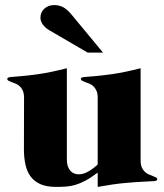

<svg xmlns="http://www.w3.org/2000/svg" viewBox="-20 -732 651 760"><path d="M326.7 -523.9 174.3 -612.8Q158.2 -622.6 149.2 -635.3Q140.1 -647.9 140.1 -662.1Q140.1 -683.1 155.3 -697.5Q170.4 -711.9 195.3 -711.9Q212.9 -711.9 228.5 -704.3Q244.1 -696.8 262.7 -674.8L387.7 -523.9ZM536.6 -97.2Q536.6 -80.1 541.5 -69.1Q546.4 -58.1 553.7 -51.5Q561 -44.9 569.6 -41.3Q578.1 -37.6 585.4 -34.9Q592.8 -32.2 597.7 -29.5Q602.5 -26.9 602.5 -22Q602.5 -16.1 590.1 -15.1Q577.6 -14.2 549.6 -12.9Q521.5 -11.7 476.6 -7.8Q431.6 -3.9 366.7 7.8V-48.8Q340.3 -28.8 318.8 -17.3Q297.4 -5.9 278.3 -0.2Q259.3 5.4 240.7 6.6Q222.2 7.8 201.7 7.8Q164.1 7.8 139.6 -3.2Q115.2 -14.2 100.8 -33.9Q86.4 -53.7 80.6 -81.1Q74.7 -108.4 74.7 -141.1L75.2 -345.2Q75.2 -362.3 70.3 -373Q65.4 -383.8 58.1 -390.6Q50.8 -397.5 42 -400.9Q33.2 -404.3 25.9 -407Q18.6 -409.7 13.7 -412.4Q8.8 -415 8.8 -419.9Q8.8 -425.8 21.2 -427Q33.7 -428.2 61.8 -430.4Q89.8 -432.6 134.8 -439Q179.7 -445.3 244.6 -461.9V-102.1Q244.6 -85.4 248.5 -74Q252.4 -62.5 259 -55.4Q265.6 -48.3 274.2 -45.2Q282.7 -42 291.5 -42Q311 -42 331.1 -54Q351.1 -65.9 366.7 -81.1V-345.2Q366.7 -362.3 361.8 -373Q356.9 -383.8 349.6 -390.6Q342.3 -397.5 333.5 -400.9Q324.7 -404.3 317.4 -407Q310.1 -409.7 305.2 -412.4Q300.3 -415 300.3 -419.9Q300.3 -425.8 312.7 -427Q325.2 -428.2 353.3 -430.4Q381.3 -432.6 426.5 -439Q471.7 -445.3 536.6 -461.9Z"/></svg>

Font: XB Zar
Style: Bold
Weight: 700
Designer: Behnam
Foundry: Irmug
Version: Version 8.005 2009